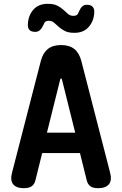

<svg xmlns="http://www.w3.org/2000/svg" viewBox="-20 -976 640 1006"><path d="M226 -281H374L305 -558Q303 -565 300 -565Q297 -565 295 -558ZM399 -174H201L166 -33Q161 -11 146.5 -0.5Q132 10 105 10Q65 10 48.5 -11Q32 -32 44 -75L194 -657Q205 -699 231 -719.5Q257 -740 300 -740Q343 -740 369 -719.5Q395 -699 406 -657L556 -75Q568 -32 551 -11Q534 10 494 10Q467 10 453 -0.5Q439 -11 434 -33ZM209 -848Q199 -827 189 -818Q179 -809 165 -809Q144 -809 134.5 -819Q125 -829 126 -849Q128 -895 155 -925.5Q182 -956 230 -956Q262 -956 281 -946Q300 -936 313 -924Q326 -912 337 -902.5Q348 -893 365 -893Q371 -893 376 -894.5Q381 -896 384 -898.5Q387 -901 389 -904.5Q391 -908 392 -912Q401 -933 410.5 -942Q420 -951 434 -951Q455 -951 465 -941Q475 -931 474 -911Q472 -866 445 -835Q418 -804 370 -804Q338 -804 319 -814Q300 -824 287 -836Q274 -848 263 -857.5Q252 -867 235 -867Q229 -867 224.5 -865.5Q220 -864 217 -861.5Q214 -859 212 -855.5Q210 -852 209 -848Z"/></svg>

Font: Maple Mono
Style: Bold
Weight: 700
Monospace: yes
Designer: subframe7536
Version: Version 7.200